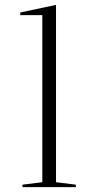

<svg xmlns="http://www.w3.org/2000/svg" viewBox="-20 -765 384 785"><path d="M209 -20 290 -10V0H72V-10L153 -20V-703H63V-714L209 -745Z"/></svg>

Font: Kalnia SemiExpanded ExtraLight
Style: Regular
Weight: 250
Width: 6
Designer: Frida Medrano
Foundry: Frida Medrano
Version: Version 1.105